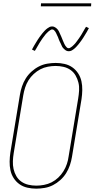

<svg xmlns="http://www.w3.org/2000/svg" viewBox="-20 -1119 565 1147"><path d="M196 8Q169 8 143 2Q117 -4 96.5 -18.5Q76 -33 62 -54.5Q48 -76 42.5 -101.5Q37 -127 37.5 -154Q38 -181 42 -208L99 -553Q103 -578 111.5 -603Q120 -628 134 -650.5Q148 -673 168.5 -691.5Q189 -710 212.5 -722Q236 -734 262 -738.5Q288 -743 313 -743Q340 -743 366 -737Q392 -731 412.5 -716.5Q433 -702 447 -680.5Q461 -659 466.5 -633.5Q472 -608 471.5 -581Q471 -554 467 -527L410 -182Q406 -157 397.5 -132Q389 -107 375 -84.5Q361 -62 340.5 -43.5Q320 -25 296.5 -13Q273 -1 247 3.5Q221 8 196 8ZM197 -10Q219 -10 243 -14.5Q267 -19 288.5 -30Q310 -41 328 -58Q346 -75 359 -96Q372 -117 379.5 -139.5Q387 -162 390 -185L447 -530Q451 -554 452.5 -578.5Q454 -603 448.5 -625.5Q443 -648 431.5 -668Q420 -688 401.5 -701Q383 -714 360 -719.5Q337 -725 312 -725Q290 -725 266 -720.5Q242 -716 221 -705Q200 -694 181.5 -677Q163 -660 150 -639Q137 -618 130 -595.5Q123 -573 119 -550L62 -205Q58 -181 57 -156.5Q56 -132 61 -109.5Q66 -87 77.5 -67Q89 -47 107.5 -34Q126 -21 149 -15.5Q172 -10 197 -10ZM390 -813Q384 -813 378 -815.5Q372 -818 367.5 -822Q363 -826 358.5 -830.5Q354 -835 351.5 -840Q349 -845 346.5 -850.5Q344 -856 341.5 -861.5Q339 -867 336 -872.5Q333 -878 331 -884.5Q329 -891 326.5 -897Q324 -903 321 -908.5Q318 -914 316.5 -918.5Q315 -923 311 -929Q307 -935 302.5 -939Q298 -943 292 -943Q287 -943 285 -941.5Q283 -940 279 -938Q275 -936 270.5 -932Q266 -928 260 -922Q254 -916 252 -913.5Q250 -911 247.5 -907.5Q245 -904 242.5 -901Q240 -898 237.5 -894.5Q235 -891 232 -887Q229 -883 226.5 -878.5Q224 -874 220.5 -869.5Q217 -865 214.5 -860Q212 -855 208.5 -849.5Q205 -844 202 -838.5Q199 -833 195.5 -827Q192 -821 188 -815L171 -823Q177 -835 183 -845Q189 -855 194.5 -864Q200 -873 205 -881Q210 -889 215.5 -896.5Q221 -904 225.5 -910Q230 -916 234.5 -921.5Q239 -927 246.5 -935Q254 -943 262 -949Q270 -955 276.5 -958Q283 -961 292 -961Q298 -961 304 -958.5Q310 -956 314.5 -952.5Q319 -949 323.5 -944Q328 -939 330.5 -934Q333 -929 335.5 -923.5Q338 -918 340.5 -912.5Q343 -907 345.5 -901.5Q348 -896 350.5 -889.5Q353 -883 355.5 -877Q358 -871 360.5 -865.5Q363 -860 365 -855.5Q367 -851 371 -845Q375 -839 379.5 -835Q384 -831 390 -831Q395 -831 397 -832.5Q399 -834 403 -836Q407 -838 411.5 -842Q416 -846 422 -852Q428 -858 430 -860.5Q432 -863 434.5 -866.5Q437 -870 439.5 -873Q442 -876 444.5 -880Q447 -884 450 -887.5Q453 -891 455.5 -895.5Q458 -900 461.5 -904.5Q465 -909 467.5 -914Q470 -919 473.5 -924.5Q477 -930 480 -935.5Q483 -941 486.5 -947Q490 -953 494 -959L511 -951Q505 -939 499 -929Q493 -919 487.5 -910Q482 -901 477 -893Q472 -885 466.5 -877.5Q461 -870 456.5 -864Q452 -858 447.5 -852.5Q443 -847 435.5 -839Q428 -831 420 -825Q412 -819 405.5 -816Q399 -813 390 -813ZM224 -1081 225 -1099H525L524 -1081Z"/></svg>

Font: Iosevka SS18 Thin
Style: Italic
Weight: 100
Italic angle: -9°
Monospace: yes
Designer: Belleve Invis
Foundry: Belleve Invis
Version: Version 25.1.1; ttfautohint (v1.8.4)